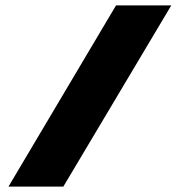

<svg xmlns="http://www.w3.org/2000/svg" viewBox="-20 -694 669 714"><path d="M11.5 0H215.5L617 -674H411.5Z"/></svg>

Font: Anybody SemiExpanded Black
Style: Regular
Weight: 900
Width: 6
Version: Version 1.113;gftools[0.9.25]